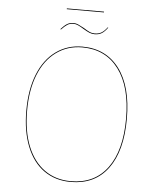

<svg xmlns="http://www.w3.org/2000/svg" viewBox="-59 -929 805 988"><g transform="rotate(5 343.5 -435.0)"><path d="M603 -340Q603 -174 535.5 -82.5Q468 9 343 9Q264 9 205.5 -32Q147 -73 115.5 -151.5Q84 -230 84 -338Q84 -446 116 -525.5Q148 -605 207 -647.5Q266 -690 343 -690Q465 -690 534 -598.5Q603 -507 603 -340ZM88 -338Q88 -231 119 -154Q150 -77 207.5 -36Q265 5 343 5Q466 5 532.5 -85.5Q599 -176 599 -340Q599 -505 531 -595.5Q463 -686 343 -686Q267 -686 209 -644Q151 -602 119.5 -523.5Q88 -445 88 -338ZM339 -782Q323 -792 311 -797.5Q299 -803 287 -803Q269 -803 256 -795Q243 -787 225 -768L222 -770Q240 -790 254 -798.5Q268 -807 287 -807Q299 -807 310.5 -802Q322 -797 342 -786Q359 -775 372 -769Q385 -763 400 -763Q420 -763 434.5 -771.5Q449 -780 464 -800L467 -799Q451 -777 436 -768Q421 -759 400 -759Q385 -759 372 -764.5Q359 -770 339 -782ZM246 -875V-879H438V-875Z"/></g></svg>

Font: FiraGO Four
Style: Regular
Weight: 100
Designer: bBox Type
Foundry: bBox Type GmbH
Version: Version 1.001